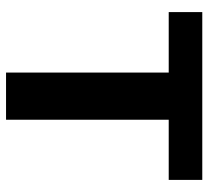

<svg xmlns="http://www.w3.org/2000/svg" viewBox="-47 -642 689 635"><g transform="rotate(90 297.5 -324.5)"><path d="M220 -538H20V-649H575V-538H376V0H220Z"/></g></svg>

Font: Play
Style: Bold
Weight: 700
Designer: Jonas Hecksher (Cyrillic expansion: Cyreal)
Foundry: Jonas Hecksher, Playtype, e-types AS
Version: Version 2.101; ttfautohint (v1.5.65-e2d9)